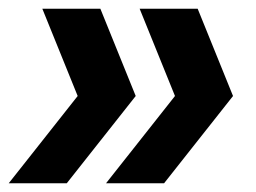

<svg xmlns="http://www.w3.org/2000/svg" viewBox="-22 -490 586 440"><path d="M-2 -70H131L289 -270L208 -470H75L156 -270ZM221 -70H354L512 -270L431 -470H298L379 -270Z"/></svg>

Font: Uncut Sans
Style: Bold Italic
Weight: 700
Italic angle: -11°
Designer: Kasper Nordkvist
Foundry: UNCUT.wtf
Version: Version 1.304;Glyphs 3.2 (3246)